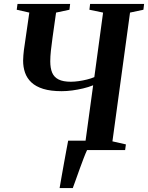

<svg xmlns="http://www.w3.org/2000/svg" viewBox="-20 -763 752 976"><path d="M283 193Q287 169 292.8 136.5Q298.5 104 304.8 69.2Q311 34.5 316.8 3.5Q322.5 -27.5 326.5 -48H441.5L422.5 0Q415 16 405.2 41.5Q395.5 67 385.2 95.2Q375 123.5 365.8 149.5Q356.5 175.5 350 193ZM321 0 324.5 -29 414.5 -44.5 453.5 -329.5Q430 -320 402.5 -313.5Q375 -307 347 -303.2Q319 -299.5 293.5 -299.5Q237.5 -299.5 199.8 -311.2Q162 -323 139.5 -344.2Q117 -365.5 107.2 -393.8Q97.5 -422 97.5 -454.5Q97.5 -468 98.8 -481.8Q100 -495.5 101.5 -508.5L129 -699L65 -713.5L69 -743H336.5L333 -713.5L265 -699L247 -571.5Q242 -536.5 238.8 -506.2Q235.5 -476 235.5 -451.5Q235.5 -416.5 245.2 -393.5Q255 -370.5 278 -359Q301 -347.5 340 -347.5Q358 -347.5 379.5 -350.5Q401 -353.5 422.2 -358.8Q443.5 -364 459.5 -371L504 -699L434.5 -713.5L438 -743H712.5L709 -713.5L641 -699L551.5 -44.5L620 -29L616 0Z"/></svg>

Font: Merriweather 96pt SemiBold
Style: Italic
Weight: 600
Italic angle: -7.8°
Version: Version 2.101